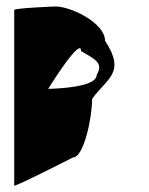

<svg xmlns="http://www.w3.org/2000/svg" viewBox="-20 -582 461 594"><path d="M24 -8C24 -2 206 -95 206 -95C239 -95 265 -217 265 -276C310 -340 371 -355 305 -456C305 -509 205 -560 154 -562C149 -562 24 -557 24 -551ZM129 -307C129 -307 231 -472 231 -424C275 -398 301 -387 279 -350C279 -312 158 -308 129 -307Z"/></svg>

Font: Ampere
Style: SCSuCnd
Weight: 400
Version: Version 1